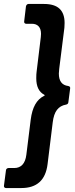

<svg xmlns="http://www.w3.org/2000/svg" viewBox="-22 -811 381 969"><path d="M8 138Q3 138 0 134.5Q-3 131 -2 126L8 49Q8 44 12 40.5Q16 37 21 37H50Q76 37 91.5 20Q107 3 111 -30L133 -207Q139 -254 155.5 -283.5Q172 -313 200 -327Q207 -330 201 -333Q161 -354 161 -416Q161 -438 163 -451L184 -624Q185 -630 185 -640Q185 -665 173 -678Q161 -691 139 -691H110Q105 -691 102 -694.5Q99 -698 100 -703L109 -779Q110 -784 113.5 -787.5Q117 -791 122 -791H200Q253 -791 278.5 -767Q304 -743 304 -695Q304 -680 303 -671L277 -465Q275 -447 275 -440Q275 -383 322 -377Q334 -375 332 -364L323 -295Q322 -285 311 -283Q282 -278 265.5 -256.5Q249 -235 244 -193L218 18Q203 138 86 138Z"/></svg>

Font: Barlow SemiBold
Style: Italic
Weight: 600
Italic angle: -7°
Designer: Jeremy Tribby
Foundry: Tribby Type
Version: Version 1.408